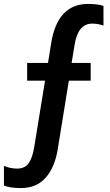

<svg xmlns="http://www.w3.org/2000/svg" viewBox="-64 -700 557 976"><path d="M230 56Q215 150 168.5 203Q122 256 42 256Q-13 256 -44 243V143Q-13 157 24 157Q62 157 81.5 130Q101 103 110 47L165 -290H74V-380H180L196 -480Q228 -680 384 -680Q433 -680 462 -670V-570Q434 -580 405 -580Q332 -580 315 -471L300 -380H397V-290H286Z"/></svg>

Font: Hind Siliguri SemiBold
Style: Regular
Weight: 600
Designer: Jyotish Sonowal
Foundry: Indian Type Foundry
Version: Version 1.001;PS 1.0;hotconv 1.0.86;makeotf.lib2.5.63406; tt